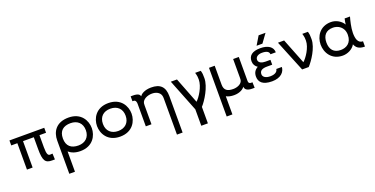

<svg xmlns="http://www.w3.org/2000/svg" viewBox="-25 -1664 5661 2898"><g transform="rotate(-20 2805.5 -215.5)"><path d="M609 -504H50V-424H148V0H239V-424H412V-235C412 -44 445 0 552 0H597L593 -95L556 -93C523 -91 503 -113 503 -228V-424H609Z M1004 -524C803 -524 727 -395 727 -255V278H818V-48C862 -10 923 14 1004 14C1206 14 1282 -135 1282 -255C1282 -375 1206 -524 1004 -524ZM1004 -76C890 -76 818 -132 818 -255C818 -378 888 -434 1004 -434C1115 -434 1187 -368 1187 -255C1187 -142 1113 -76 1004 -76Z M1643 14C1845 14 1921 -135 1921 -255C1921 -375 1845 -524 1643 -524C1442 -524 1366 -375 1366 -255C1366 -135 1442 14 1643 14ZM1643 -76C1534 -76 1461 -142 1461 -255C1461 -368 1532 -434 1643 -434C1754 -434 1826 -368 1826 -255C1826 -142 1752 -76 1643 -76Z M2329 -524C2224 -523 2164 -481 2148 -450C2139 -480 2116 -504 2031 -504H1997V-425H2014C2051 -425 2057 -384 2057 -363V0H2148V-302C2148 -313 2148 -326 2150 -337C2161 -397 2238 -433 2312 -433C2376 -433 2431 -406 2449 -355C2455 -338 2456 -321 2456 -304V278H2547V-308C2547 -456 2477 -525 2329 -524Z M2953 278V14C3017 -55 3137 -242 3137 -381C3137 -439 3136 -459 3123 -504H3033C3050 -445 3050 -422 3050 -391C3050 -276 2954 -131 2903 -87L2741 -504H2642L2847 14V278Z M3777 -74C3750 -73 3734 -88 3734 -116V-504H3643V-202C3643 -191 3643 -178 3641 -167C3630 -107 3556 -78 3492 -78C3398 -78 3347 -110 3347 -201V-504H3255V278H3347V-14C3380 5 3422 14 3473 14C3568 14 3628 -30 3643 -59L3646 -45C3651 -21 3673 15 3760 15H3800L3797 -75Z M4127 -709 4044 -571H4138L4238 -709ZM4083 14C4228 14 4290 -65 4293 -140H4204C4200 -101 4164 -67 4083 -67C4010 -67 3965 -97 3965 -142C3965 -200 4009 -222 4087 -222H4168V-300H4087C4036 -300 3978 -318 3978 -369C3978 -419 4026 -444 4083 -444C4159 -444 4197 -420 4197 -379H4283C4283 -466 4206 -518 4083 -518C3949 -518 3892 -464 3892 -377C3892 -327 3914 -292 3952 -267C3900 -237 3876 -196 3876 -136C3876 -53 3926 14 4083 14Z M4674 0C4738 -69 4858 -242 4858 -381C4858 -439 4857 -459 4844 -504H4754C4771 -445 4771 -422 4771 -391C4771 -276 4674 -140 4623 -96L4462 -504H4363L4568 0Z M5219 14C5295 14 5379 -25 5418 -94C5440 -37 5481 0 5577 0V-85C5495 -85 5476 -166 5476 -255C5476 -338 5505 -453 5520 -504H5434C5426 -472 5418 -425 5418 -412C5381 -475 5304 -524 5219 -524C5041 -524 4958 -386 4958 -255C4958 -125 5041 14 5219 14ZM5219 -76C5105 -76 5051 -146 5051 -255C5051 -365 5105 -434 5219 -434C5295 -434 5395 -386 5395 -255C5395 -123 5305 -76 5219 -76Z"/></g></svg>

Font: Hibana SubMedium
Style: Regular
Weight: 500
Width: 6
Designer: pygmalion
Foundry: ybstudio
Version: Version 0.930;hotconv 1.0.109;makeotfexe 2.5.65596